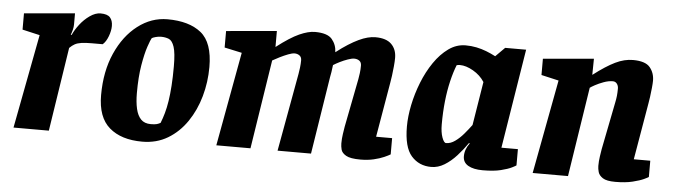

<svg xmlns="http://www.w3.org/2000/svg" viewBox="-39 -658 2847 812"><g transform="rotate(5 1384.0 -252.5)"><path d="M35 0 111 -399 37 -416V-485L252 -504V-457Q252 -446 249 -434Q246 -422 242 -412H246Q255 -433 273 -456.5Q291 -480 314.5 -496.5Q338 -513 360 -513Q389 -513 400.5 -500Q412 -487 412 -464Q412 -444 403 -420Q394 -396 380 -384H334Q307 -384 290 -381.5Q273 -379 262 -373Q251 -367 240 -356L185 0Z M582 12Q493 12 442.5 -31.5Q392 -75 392 -169Q392 -270 426.5 -347.5Q461 -425 518.5 -469Q576 -513 644 -513Q736 -513 787 -472Q838 -431 838 -327Q838 -263 821 -202.5Q804 -142 771 -93.5Q738 -45 690.5 -16.5Q643 12 582 12ZM612 -65Q629 -65 637.5 -67.5Q646 -70 653 -74Q661 -94 667.5 -117Q674 -140 678.5 -169Q683 -198 685.5 -234.5Q688 -271 688 -317Q688 -374 679.5 -399.5Q671 -425 656.5 -431Q642 -437 623 -437Q612 -437 599.5 -433.5Q587 -430 584 -427Q580 -421 569.5 -390.5Q559 -360 550.5 -309.5Q542 -259 542 -191Q542 -153 548.5 -124.5Q555 -96 570 -80.5Q585 -65 612 -65Z M1508 7Q1465 7 1447 -3.5Q1429 -14 1425.5 -28Q1422 -42 1422 -54Q1422 -74 1425 -94Q1428 -114 1430 -126L1470 -331Q1472 -341 1474 -357Q1476 -373 1476 -389Q1476 -403 1467 -409.5Q1458 -416 1445 -416Q1435 -416 1418 -410Q1401 -404 1385 -396Q1369 -388 1358 -381Q1356 -365 1354 -351Q1352 -337 1350 -329L1298 0H1156L1216 -331Q1218 -341 1220 -358Q1222 -375 1222 -389Q1222 -403 1213 -409.5Q1204 -416 1192 -416Q1182 -416 1165 -409.5Q1148 -403 1130 -394Q1112 -385 1100 -378L1041 0H896L969 -399L895 -415V-485L1109 -504V-436Q1166 -480 1204 -497Q1242 -514 1270 -514Q1323 -514 1342.5 -491Q1362 -468 1363 -436Q1390 -457 1413 -471.5Q1436 -486 1456 -495.5Q1476 -505 1493.5 -509.5Q1511 -514 1527 -514Q1573 -514 1595 -492Q1617 -470 1617 -434Q1617 -419 1615 -398Q1613 -377 1610.5 -358Q1608 -339 1606 -329L1566 -95H1634V-26Q1626 -21 1608 -13Q1590 -5 1564.5 1Q1539 7 1508 7Z M1809 12Q1757 12 1724.5 -25Q1692 -62 1692 -150Q1692 -192 1702 -241Q1712 -290 1731 -338Q1750 -386 1777 -425.5Q1804 -465 1837.5 -489Q1871 -513 1910 -513Q1934 -513 1956 -508.5Q1978 -504 1998.5 -496Q2019 -488 2038 -478L2077 -517H2166L2098 -95H2168V-26Q2166 -24 2150 -16Q2134 -8 2104 -0.5Q2074 7 2027 7Q1988 7 1965.5 -6Q1943 -19 1943 -45Q1943 -60 1948 -74Q1953 -88 1963 -101L1960 -103Q1940 -74 1916 -47.5Q1892 -21 1865 -4.5Q1838 12 1809 12ZM1863 -94Q1882 -94 1901 -107.5Q1920 -121 1937 -141Q1954 -161 1968 -180L1998 -365Q1980 -393 1949.5 -410.5Q1919 -428 1893 -428Q1889 -428 1885.5 -427.5Q1882 -427 1879 -426Q1867 -396 1857.5 -356Q1848 -316 1843 -269.5Q1838 -223 1838 -171Q1838 -138 1846 -116Q1854 -94 1863 -94Z M2590 7Q2553 7 2537 -3.5Q2521 -14 2517 -28Q2513 -42 2513 -54Q2513 -74 2516 -94Q2519 -114 2521 -126L2561 -328Q2564 -342 2565.5 -356Q2567 -370 2567 -387Q2567 -399 2560.5 -407.5Q2554 -416 2543 -416Q2525 -416 2504.5 -408.5Q2484 -401 2468.5 -392.5Q2453 -384 2448 -380L2389 0H2239L2314 -399L2240 -416V-485L2455 -504L2454 -436H2455Q2481 -456 2503.5 -470.5Q2526 -485 2545.5 -494.5Q2565 -504 2583.5 -508.5Q2602 -513 2620 -513Q2673 -513 2692.5 -489.5Q2712 -466 2712 -433Q2712 -422 2710 -402Q2708 -382 2705.5 -363.5Q2703 -345 2701 -335L2660 -95H2730V-26Q2728 -24 2711 -16Q2694 -8 2663.5 -0.5Q2633 7 2590 7Z"/></g></svg>

Font: Faustina Light ExtraBold
Style: Italic
Weight: 800
Italic angle: -8°
Version: Version 1.200